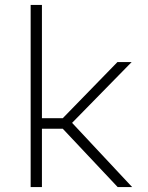

<svg xmlns="http://www.w3.org/2000/svg" viewBox="-20 -763 602 783"><path d="M105 0V-743H151V-281H236L459 -510H517L274 -262L519 0H460L236 -238H151V0Z"/></svg>

Font: Saira SemiExpanded ExtraLight
Style: Regular
Weight: 250
Width: 6
Designer: Hector Gatti with collaboration of the Omnibus-Type team
Foundry: Omnibus-Type
Version: Version 1.101